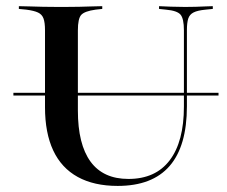

<svg xmlns="http://www.w3.org/2000/svg" viewBox="-20 -591 737 622"><path d="M23.4 -281.5V-290.3H687.9V-281.5ZM125.8 -369.4V-492.7Q125.8 -517.7 121 -531Q116.1 -544.4 103.2 -550.4Q90.3 -556.5 65.3 -559.7L41.1 -562.1V-571Q56.5 -571 76.2 -570.2Q96 -569.4 119.4 -569Q142.7 -568.5 169.4 -568.5H179H187.9Q213.7 -568.5 236.3 -569Q258.9 -569.4 277.8 -570.2Q296.8 -571 311.3 -571V-562.1L289.5 -559.7Q254 -554.8 243.1 -542.7Q232.3 -530.6 232.3 -492.7V-369.4ZM361.3 11.3Q284.7 11.3 231.9 -17.7Q179 -46.8 152.4 -103.6Q125.8 -160.5 125.8 -243.5V-369.4H232.3V-233.1Q232.3 -123.4 273.4 -67.3Q314.5 -11.3 396 -11.3Q483.9 -11.3 529.8 -71.8Q575.8 -132.3 575.8 -246V-369.4H585.5V-246.8Q585.5 -117.7 529.4 -53.2Q473.4 11.3 361.3 11.3ZM575.8 -369.4V-492.7Q575.8 -530.6 564.9 -543.5Q554 -556.5 517.7 -559.7L495.2 -562.1V-571Q511.3 -570.2 533.1 -569.4Q554.8 -568.5 579.8 -568.5Q598.4 -568.5 614.5 -569Q630.6 -569.4 644.8 -570.2Q658.9 -571 669.4 -571V-562.1L646 -559.7Q620.2 -557.3 607.3 -550.8Q594.4 -544.4 589.9 -531Q585.5 -517.7 585.5 -492.7V-369.4Z"/></svg>

Font: Playfair 144pt SemiExpanded SemiBold
Style: Regular
Weight: 600
Width: 6
Designer: Claus Eggers Sørensen
Foundry: Claus Eggers Sørensen
Version: Version 2.203